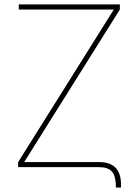

<svg xmlns="http://www.w3.org/2000/svg" viewBox="-20 -747 623 858"><path d="M61.1 0V-22.7L488.6 -704.5H63.9V-727.3H515.6V-704.5L88.1 -22.7H424Q472.3 -22.7 496.4 2.5Q520.6 27.7 520.6 76V90.9H497.9V88.8Q497.9 65 493.8 48.1Q489.7 31.2 480.8 20.6Q471.9 9.9 457.6 5Q443.2 0 422.6 0Z"/></svg>

Font: Inter P Thin
Style: Regular
Weight: 100
Designer: Rasmus Andersson
Foundry: rsms
Version: Version 3.018;git-588b23468